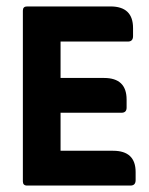

<svg xmlns="http://www.w3.org/2000/svg" viewBox="-20 -576 463 596"><path d="M168 -108H331Q401 -108 401 -42V-17Q401 0 385 0H64Q51 0 51 -13V-543Q51 -556 64 -556H323Q393 -556 393 -489V-464Q393 -447 377 -447H168V-334H303Q373 -334 373 -267V-242Q373 -226 357 -226H168Z"/></svg>

Font: Zain ExtraBold
Style: Regular
Weight: 800
Designer: Zain,Boutros
Foundry: Mobile Telecommunications Company (Zain), 2024
Version: Version 1.50; ttfautohint (v1.8.4)